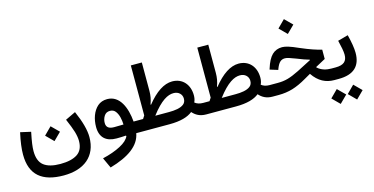

<svg xmlns="http://www.w3.org/2000/svg" viewBox="-92 -1192 3753 1927"><g transform="rotate(-15 1785.0 -228.0)"><path d="M383.3 -135.3 460.9 -212.4 383.3 -289.6 306.2 -212.4ZM550.8 -312.5C576.7 -252.9 594.7 -205.6 605.5 -169.9C615.7 -134.3 621.1 -102.5 621.1 -74.7C621.1 -11.7 600.6 33.2 559.6 60.5C518.1 87.9 459 101.6 382.3 101.6C306.2 101.6 249 86.9 210.9 57.1C172.9 27.3 153.8 -22.5 153.8 -92.3C153.8 -113.3 155.8 -138.7 159.7 -167.5C163.6 -196.3 170.9 -236.3 181.2 -286.6L72.8 -311C51.8 -216.8 43 -144.5 43 -85.4C43 126 162.1 221.7 385.3 221.7C595.7 221.7 732.4 116.2 732.4 -84.5C732.4 -156.7 707.5 -249.5 657.2 -363.3Z M1093.3 2.4C1080.1 34.7 1047.9 64.5 996.6 91.3C945.3 118.2 882.8 140.6 809.1 157.7L858.9 266.1C1055.7 209.5 1174.3 125 1196.3 0H1233.4V-119.6H1200.7C1189 -263.7 1133.3 -405.8 1002 -405.8C961.9 -405.8 928.7 -394 902.3 -371.1C849.1 -324.2 822.8 -246.1 822.8 -163.6C822.8 -53.7 885.7 0 991.7 0C1022.9 0 1056.6 -1 1089.4 -3.4ZM1095.2 -117.2C1062.5 -115.7 1029.3 -115.7 997.6 -115.7C948.2 -115.7 917 -132.8 917 -180.2C917 -206.1 923.8 -230 937.5 -252C951.2 -273.9 971.7 -284.7 999 -284.7C1022.9 -284.7 1041.5 -275.9 1055.2 -258.3C1068.8 -240.7 1078.6 -219.2 1085 -193.4C1091.3 -167.5 1094.7 -142.1 1095.2 -117.2Z M1543 0C1657.7 0 1734.4 -22.9 1783.2 -62.5C1816.4 -24.9 1858.9 0 1923.3 0H1923.8V-119.6H1923.3C1886.7 -119.6 1859.9 -129.4 1838.4 -146.5C1849.6 -169.4 1853.5 -193.4 1853.5 -218.3C1853.5 -328.1 1786.1 -408.7 1677.7 -408.7C1593.3 -408.7 1504.9 -351.6 1413.6 -237.3L1409.2 -240.7C1426.8 -287.6 1434.1 -329.6 1434.1 -378.4V-670.9H1319.8V-151.4C1312.5 -141.1 1306.6 -130.9 1299.3 -119.6H1233.4C1221.2 -119.6 1215.3 -99.6 1215.3 -60.1C1215.3 -20 1221.2 0 1233.4 0ZM1426.3 -119.6C1528.8 -254.9 1602.1 -291.5 1660.2 -291.5C1686 -291.5 1707.5 -284.2 1723.6 -269C1739.7 -253.9 1748 -234.9 1748 -211.9C1748 -187 1739.7 -167.5 1722.7 -154.3C1689 -127.4 1630.9 -119.6 1568.8 -119.6Z M2233.4 0C2348.1 0 2424.8 -22.9 2473.6 -62.5C2506.8 -24.9 2549.3 0 2613.8 0H2614.3V-119.6H2613.8C2577.1 -119.6 2550.3 -129.4 2528.8 -146.5C2540 -169.4 2543.9 -193.4 2543.9 -218.3C2543.9 -328.1 2476.6 -408.7 2368.2 -408.7C2283.7 -408.7 2195.3 -351.6 2104 -237.3L2099.6 -240.7C2117.2 -287.6 2124.5 -329.6 2124.5 -378.4V-670.9H2010.3V-151.4C2002.9 -141.1 1997.1 -130.9 1989.7 -119.6H1923.8C1911.6 -119.6 1905.8 -99.6 1905.8 -60.1C1905.8 -20 1911.6 0 1923.8 0ZM2116.7 -119.6C2219.2 -254.9 2292.5 -291.5 2350.6 -291.5C2376.5 -291.5 2397.9 -284.2 2414.1 -269C2430.2 -253.9 2438.5 -234.9 2438.5 -211.9C2438.5 -187 2430.2 -167.5 2413.1 -154.3C2379.4 -127.4 2321.3 -119.6 2259.3 -119.6Z M2832.5 -455.1C2790.5 -455.1 2755.9 -441.4 2728 -414.6C2700.2 -387.2 2676.3 -342.3 2657.2 -280.3L2653.8 -270L2737.8 -244.1L2741.2 -254.4C2764.6 -315.4 2789.1 -339.8 2831.5 -339.8C2852.5 -339.8 2882.8 -330.1 2943.4 -306.6C2996.6 -285.2 3034.2 -271 3069.8 -261.7V-256.8L2924.8 -182.1C2829.1 -134.8 2776.4 -119.6 2699.2 -119.6H2614.3C2602.1 -119.6 2596.2 -103 2596.2 -60.1C2596.2 -17.1 2602.1 0 2614.3 0H2676.8C2728 0 2776.9 -6.8 2822.8 -20.5C2868.2 -34.2 2918 -56.6 2971.2 -87.9L3034.2 -124C3094.2 -35.6 3168.5 0 3254.9 0H3279.3V-119.6H3255.9C3206.5 -119.6 3153.8 -131.8 3113.3 -169.4V-174.3L3216.3 -230V-326.7C3185.5 -334 3153.8 -343.3 3121.6 -354.5C3089.4 -365.7 3049.8 -380.9 3003.4 -400.9C2956.1 -421.9 2920.4 -436.5 2895.5 -443.8C2870.6 -451.2 2849.6 -455.1 2832.5 -455.1ZM2923.8 -567.9 3001.5 -645 2923.8 -722.2 2846.7 -645Z M3394 -371.1C3409.7 -307.1 3420.4 -253.9 3420.4 -220.7C3420.4 -152.8 3385.7 -119.6 3300.3 -119.6H3279.3C3267.1 -119.6 3261.2 -99.6 3261.2 -60.1C3261.2 -20 3267.1 0 3279.3 0H3300.3C3457 0 3531.7 -72.3 3531.7 -209C3531.7 -259.3 3520 -325.7 3501 -400.4ZM3254.9 247.6 3332.5 170.4 3254.9 93.3 3177.7 170.4ZM3425.3 247.6 3502.9 170.4 3425.3 93.3 3348.6 170.4Z"/></g></svg>

Font: Estedad SemiBold
Style: Regular
Weight: 600
Designer: Amin Abedi
Version: Version 7.3